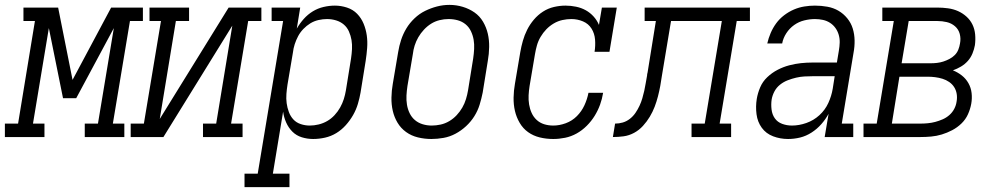

<svg xmlns="http://www.w3.org/2000/svg" viewBox="-65 -561 4085 786"><path d="M-45 0V-55H9L78 -475H31V-530H173L232 -234L390 -530H520V-475H467L397 -55H444V0H282V-55H336L401 -446L247 -159H193L135 -446L70 -55H117V0Z M470 0V-55H524L594 -475H547V-530H709V-475H655L589 -74L871 -530H1005V-475H951L881 -55H928V0H766V-55H820L886 -456L604 0Z M936 205V150H990L1094 -475H1047V-530H1164L1150 -444Q1162 -465 1178.5 -483.5Q1195 -502 1215.5 -514.5Q1236 -527 1259.5 -532.5Q1283 -538 1306 -538Q1331 -538 1355.5 -530Q1380 -522 1397 -504.5Q1414 -487 1423.5 -464Q1433 -441 1436.5 -416Q1440 -391 1438 -364.5Q1436 -338 1432 -312L1411 -182Q1407 -159 1400 -135.5Q1393 -112 1380.5 -90Q1368 -68 1350.5 -48.5Q1333 -29 1311.5 -16Q1290 -3 1265.5 2.5Q1241 8 1217 8Q1193 8 1170.5 1Q1148 -6 1132 -22Q1116 -38 1106.5 -59.5Q1097 -81 1094 -104L1052 150H1120V205ZM1203 -47Q1221 -47 1239.5 -51.5Q1258 -56 1274.5 -65.5Q1291 -75 1304.5 -89.5Q1318 -104 1327.5 -121Q1337 -138 1342.5 -155.5Q1348 -173 1351 -191L1372 -321Q1375 -341 1376 -360Q1377 -379 1374 -397Q1371 -415 1363.5 -432Q1356 -449 1342.5 -460.5Q1329 -472 1311 -477.5Q1293 -483 1274 -483Q1257 -483 1239 -479Q1221 -475 1205.5 -465.5Q1190 -456 1177 -442.5Q1164 -429 1155.5 -413Q1147 -397 1141.5 -380Q1136 -363 1134 -345L1112 -215Q1109 -196 1107.5 -176.5Q1106 -157 1108.5 -138.5Q1111 -120 1117.5 -102.5Q1124 -85 1136 -72Q1148 -59 1166 -53Q1184 -47 1203 -47Z M1701 8Q1673 8 1646 1.5Q1619 -5 1597.5 -20.5Q1576 -36 1562.5 -58.5Q1549 -81 1543 -107Q1537 -133 1537.5 -161.5Q1538 -190 1543 -218L1565 -348Q1569 -373 1577 -397.5Q1585 -422 1598.5 -444.5Q1612 -467 1632 -486Q1652 -505 1675.5 -516.5Q1699 -528 1724 -534.5Q1749 -541 1775 -541Q1803 -541 1829.5 -533Q1856 -525 1877.5 -510Q1899 -495 1912.5 -472Q1926 -449 1932 -423Q1938 -397 1937.5 -368.5Q1937 -340 1932 -312L1911 -182Q1906 -157 1898.5 -132.5Q1891 -108 1877 -85.5Q1863 -63 1843 -44.5Q1823 -26 1799.5 -13.5Q1776 -1 1750.5 3.5Q1725 8 1701 8ZM1702 -47Q1720 -47 1738.5 -51Q1757 -55 1774 -65Q1791 -75 1804.5 -89.5Q1818 -104 1827.5 -120.5Q1837 -137 1842.5 -155Q1848 -173 1851 -191L1872 -321Q1875 -341 1876 -360.5Q1877 -380 1874 -398Q1871 -416 1863 -433Q1855 -450 1841 -461.5Q1827 -473 1809 -478Q1791 -483 1771 -483Q1753 -483 1734.5 -478.5Q1716 -474 1700 -464Q1684 -454 1670.5 -439.5Q1657 -425 1647.5 -408.5Q1638 -392 1632.5 -374.5Q1627 -357 1625 -339L1603 -209Q1600 -189 1599 -170Q1598 -151 1601 -132.5Q1604 -114 1612 -97.5Q1620 -81 1633.5 -69.5Q1647 -58 1665 -52.5Q1683 -47 1702 -47Z M2200 8Q2171 8 2144.5 1.5Q2118 -5 2097 -20Q2076 -35 2062.5 -58Q2049 -81 2043 -107Q2037 -133 2037.5 -161.5Q2038 -190 2043 -218L2065 -348Q2069 -371 2075.5 -394Q2082 -417 2093 -439Q2104 -461 2120.5 -480.5Q2137 -500 2158 -513.5Q2179 -527 2203 -532.5Q2227 -538 2250 -538Q2272 -538 2293.5 -533.5Q2315 -529 2333 -519Q2351 -509 2365 -493.5Q2379 -478 2387 -459L2399 -530H2460L2430 -349H2369Q2373 -374 2371 -399Q2369 -424 2356.5 -444Q2344 -464 2321.5 -473.5Q2299 -483 2274 -483Q2256 -483 2237.5 -479Q2219 -475 2202 -465Q2185 -455 2171.5 -441Q2158 -427 2148 -410Q2138 -393 2133 -375Q2128 -357 2125 -339L2103 -209Q2100 -190 2099 -171Q2098 -152 2101 -133.5Q2104 -115 2111.5 -98.5Q2119 -82 2132 -70Q2145 -58 2162.5 -52.5Q2180 -47 2200 -47Q2225 -47 2251 -56.5Q2277 -66 2296.5 -85.5Q2316 -105 2327.5 -130Q2339 -155 2344 -181H2404Q2400 -156 2391.5 -132.5Q2383 -109 2369.5 -87Q2356 -65 2337 -46Q2318 -27 2295.5 -14.5Q2273 -2 2248.5 3Q2224 8 2200 8Z M2444 0 2453 -55Q2469 -55 2484.5 -59.5Q2500 -64 2513.5 -74.5Q2527 -85 2536.5 -99Q2546 -113 2553 -128Q2560 -143 2564.5 -158.5Q2569 -174 2572.5 -189.5Q2576 -205 2578.5 -221Q2581 -237 2584 -252Q2584 -255 2584.5 -258Q2585 -261 2586 -264L2620 -475H2574V-530H3005V-475H2951L2881 -55H2928V0H2766V-55H2820L2890 -475H2682L2645 -253Q2642 -231 2638 -209.5Q2634 -188 2628.5 -166.5Q2623 -145 2615 -124Q2607 -103 2595 -83Q2583 -63 2567 -45.5Q2551 -28 2530.5 -17Q2510 -6 2488 -3Q2466 0 2444 0Z M3161 8Q3161 8 3161 8Q3161 8 3161 8Q3129 8 3100 -3Q3071 -14 3053.5 -38Q3036 -62 3032 -93.5Q3028 -125 3033 -156Q3037 -180 3047 -203.5Q3057 -227 3076 -245Q3095 -263 3118 -275Q3141 -287 3165.5 -293.5Q3190 -300 3214 -302.5Q3238 -305 3262 -305H3361L3369 -353Q3372 -370 3372.5 -386.5Q3373 -403 3368.5 -418.5Q3364 -434 3355 -446.5Q3346 -459 3333 -467.5Q3320 -476 3304 -479.5Q3288 -483 3271 -483Q3250 -483 3227.5 -477.5Q3205 -472 3186 -458.5Q3167 -445 3154 -425Q3141 -405 3137 -383H3076Q3081 -405 3090 -426Q3099 -447 3112.5 -465.5Q3126 -484 3145 -498.5Q3164 -513 3185 -522Q3206 -531 3228 -534.5Q3250 -538 3271 -538Q3297 -538 3322 -533.5Q3347 -529 3367.5 -517Q3388 -505 3403.5 -486Q3419 -467 3426 -444Q3433 -421 3433.5 -395.5Q3434 -370 3429 -344L3381 -55H3428V0H3311L3327 -95Q3315 -73 3297.5 -53Q3280 -33 3257.5 -18.5Q3235 -4 3210.5 2Q3186 8 3161 8ZM3177 -47Q3206 -47 3236 -57.5Q3266 -68 3289.5 -89.5Q3313 -111 3326 -139.5Q3339 -168 3344 -198L3352 -249H3262Q3245 -249 3228 -248Q3211 -247 3194 -243Q3177 -239 3160 -232.5Q3143 -226 3128.5 -214.5Q3114 -203 3105.5 -187Q3097 -171 3094 -154Q3091 -134 3093.5 -113Q3096 -92 3107 -76.5Q3118 -61 3137 -54Q3156 -47 3177 -47Z M3470 0V-55H3524L3594 -475H3547V-530H3772Q3794 -530 3816 -527Q3838 -524 3857 -515.5Q3876 -507 3891.5 -493Q3907 -479 3916 -460.5Q3925 -442 3927 -420Q3929 -398 3926 -376Q3923 -359 3916 -342Q3909 -325 3897 -311.5Q3885 -298 3869 -288.5Q3853 -279 3836 -273Q3856 -265 3872.5 -252Q3889 -239 3899.5 -220.5Q3910 -202 3912.5 -180Q3915 -158 3911 -136Q3907 -114 3897.5 -93Q3888 -72 3871 -55.5Q3854 -39 3833 -28Q3812 -17 3790.5 -10.5Q3769 -4 3747 -2Q3725 0 3703 0ZM3746 -302Q3758 -302 3771 -303.5Q3784 -305 3796.5 -309Q3809 -313 3821.5 -319.5Q3834 -326 3843.5 -335.5Q3853 -345 3858 -357.5Q3863 -370 3865 -383Q3869 -403 3864 -422Q3859 -441 3844.5 -453.5Q3830 -466 3811 -470.5Q3792 -475 3772 -475H3655L3626 -302ZM3703 -55Q3718 -55 3733.5 -56.5Q3749 -58 3764 -62Q3779 -66 3794 -72.5Q3809 -79 3821.5 -90Q3834 -101 3841.5 -115.5Q3849 -130 3851 -145Q3854 -161 3851.5 -176.5Q3849 -192 3841 -204.5Q3833 -217 3820.5 -225.5Q3808 -234 3793.5 -238.5Q3779 -243 3763.5 -245Q3748 -247 3732 -247H3617L3586 -55Z"/></svg>

Font: Iosevka Curly Slab LtObl
Style: Regular
Weight: 300
Italic angle: -9°
Monospace: yes
Designer: Belleve Invis
Foundry: Belleve Invis
Version: Version 11.0.0; ttfautohint (v1.8.3)